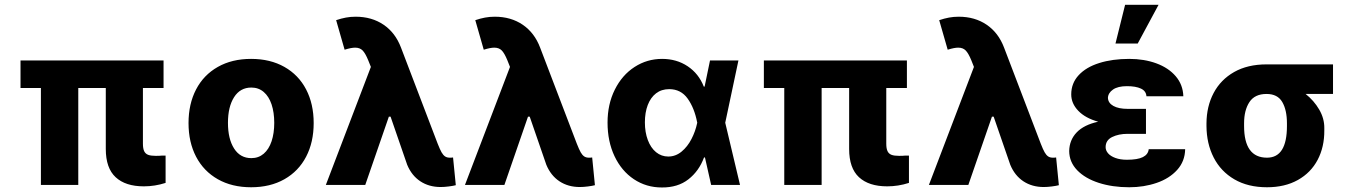

<svg xmlns="http://www.w3.org/2000/svg" viewBox="-20 -788 5760 818"><path d="M676.8 -413.1H588.9V-175.8Q588.9 -155.3 594.2 -144Q599.6 -132.8 611.1 -128.4Q622.6 -124 643.6 -124Q661.1 -124 668 -125H685.5V-8.8Q640.1 5.9 592.8 5.9Q514.6 5.9 472.7 -33Q430.7 -71.8 430.7 -153.3V-413.1H313.5V0H154.3V-413.1H67.4V-530.3H676.8Z M783.2 -263.7Q783.2 -345.2 815.4 -407Q847.7 -468.8 908 -502.9Q968.3 -537.1 1049.8 -537.1Q1131.3 -537.1 1191.7 -502.9Q1252 -468.8 1284.2 -407Q1316.4 -345.2 1316.4 -263.7Q1316.4 -182.1 1284.2 -120.4Q1252 -58.6 1191.7 -24.4Q1131.3 9.8 1049.8 9.8Q968.3 9.8 908 -24.4Q847.7 -58.6 815.4 -120.4Q783.2 -182.1 783.2 -263.7ZM1148.4 -264.6Q1148.4 -309.1 1137 -343.3Q1125.5 -377.4 1103.5 -396.2Q1081.5 -415 1050.8 -415Q1003.4 -415 977.3 -374Q951.2 -333 951.2 -264.6Q951.2 -196.3 977.3 -155.3Q1003.4 -114.3 1050.8 -114.3Q1081.5 -114.3 1103.5 -133.1Q1125.5 -151.9 1137 -186Q1148.4 -220.2 1148.4 -264.6Z M1714.8 -85.9 1644 -291H1636.7L1536.1 0H1368.2L1560.1 -502.9L1548.8 -531.2Q1536.6 -561 1524.9 -573Q1513.2 -585 1493.2 -585Q1476.1 -585 1448.2 -576.2L1412.1 -702.1Q1434.1 -709.5 1453.6 -713.1Q1473.1 -716.8 1495.1 -716.8Q1564 -716.8 1614.3 -682.6Q1664.6 -648.4 1688.5 -585L1844.7 -175.8Q1854.5 -150.9 1861.3 -138.9Q1868.2 -127 1876.2 -121.6Q1884.3 -116.2 1896.5 -116.2Q1906.2 -116.2 1910.2 -117.2L1921.9 1Q1911.1 3.9 1892.3 6.3Q1873.5 8.8 1857.4 8.8Q1807.6 8.8 1770.8 -15.6Q1733.9 -40 1714.8 -85.9Z M2307.6 -85.9 2236.8 -291H2229.5L2128.9 0H1960.9L2152.8 -502.9L2141.6 -531.2Q2129.4 -561 2117.7 -573Q2106 -585 2085.9 -585Q2068.8 -585 2041 -576.2L2004.9 -702.1Q2026.9 -709.5 2046.4 -713.1Q2065.9 -716.8 2087.9 -716.8Q2156.7 -716.8 2207 -682.6Q2257.3 -648.4 2281.2 -585L2437.5 -175.8Q2447.3 -150.9 2454.1 -138.9Q2460.9 -127 2469 -121.6Q2477.1 -116.2 2489.3 -116.2Q2499 -116.2 2502.9 -117.2L2514.6 1Q2503.9 3.9 2485.1 6.3Q2466.3 8.8 2450.2 8.8Q2400.4 8.8 2363.5 -15.6Q2326.7 -40 2307.6 -85.9Z M2568.4 -265.6Q2568.4 -344.2 2599.4 -406.2Q2630.4 -468.3 2683.6 -502.7Q2736.8 -537.1 2800.8 -537.1Q2862.8 -537.1 2909.9 -505.6Q2957 -474.1 2978.5 -418.9H2981.9L3004.9 -530.3H3126L3069.8 -265.1L3132.8 0H3009.8L2983.4 -117.2H2979.5Q2958 -59.1 2912.8 -23.9Q2867.7 11.2 2799.8 10.7Q2733.4 10.7 2680.7 -24.4Q2627.9 -59.6 2598.1 -122.6Q2568.4 -185.5 2568.4 -265.6ZM2827.1 -121.1Q2858.4 -121.1 2883.8 -142.1Q2909.2 -163.1 2926 -195.8Q2942.9 -228.5 2950.2 -263.7L2950.7 -265.1L2950.2 -266.6Q2938.5 -327.6 2909.7 -367.9Q2880.9 -408.2 2831.1 -408.2Q2798.3 -408.2 2775.1 -390.4Q2752 -372.6 2739.7 -340.6Q2727.5 -308.6 2727.5 -266.6Q2727.5 -224.6 2740 -191.4Q2752.4 -158.2 2775.1 -139.6Q2797.9 -121.1 2827.1 -121.1Z M3843.8 -413.1H3755.9V-175.8Q3755.9 -155.3 3761.2 -144Q3766.6 -132.8 3778.1 -128.4Q3789.6 -124 3810.5 -124Q3828.1 -124 3835 -125H3852.5V-8.8Q3807.1 5.9 3759.8 5.9Q3681.6 5.9 3639.6 -33Q3597.7 -71.8 3597.7 -153.3V-413.1H3480.5V0H3321.3V-413.1H3234.4V-530.3H3843.8Z M4284.2 -85.9 4213.4 -291H4206.1L4105.5 0H3937.5L4129.4 -502.9L4118.2 -531.2Q4106 -561 4094.2 -573Q4082.5 -585 4062.5 -585Q4045.4 -585 4017.6 -576.2L3981.4 -702.1Q4003.4 -709.5 4022.9 -713.1Q4042.5 -716.8 4064.5 -716.8Q4133.3 -716.8 4183.6 -682.6Q4233.9 -648.4 4257.8 -585L4414.1 -175.8Q4423.8 -150.9 4430.7 -138.9Q4437.5 -127 4445.6 -121.6Q4453.6 -116.2 4465.8 -116.2Q4475.6 -116.2 4479.5 -117.2L4491.2 1Q4480.5 3.9 4461.7 6.3Q4442.9 8.8 4426.8 8.8Q4377 8.8 4340.1 -15.6Q4303.2 -40 4284.2 -85.9Z M4658.7 -269.5Q4604 -284.7 4574 -315.9Q4543.9 -347.2 4543.9 -385.7Q4543.9 -433.6 4575.7 -467.8Q4607.4 -502 4663.3 -519.5Q4719.2 -537.1 4791 -537.1Q4854.5 -537.1 4906.5 -518.1Q4958.5 -499 4989.3 -462.9Q5020 -426.8 5021.5 -377.9H4864.3Q4862.8 -400.4 4840.8 -410.6Q4818.8 -420.9 4781.2 -420.9Q4742.7 -420.9 4721.9 -406.5Q4701.2 -392.1 4700.2 -371.1Q4701.2 -349.1 4723.4 -336.7Q4745.6 -324.2 4784.2 -324.2H4862.3V-217.8H4784.2Q4745.6 -217.8 4718 -204.1Q4690.4 -190.4 4690.4 -161.1Q4690.4 -147 4700.9 -134.8Q4711.4 -122.6 4732.2 -115Q4752.9 -107.4 4781.2 -107.4Q4826.7 -107.4 4849.1 -118.7Q4871.6 -129.9 4874 -152.3H5029.3Q5028.3 -100.6 4995.1 -64Q4961.9 -27.3 4907.7 -8.8Q4853.5 9.8 4791 9.8Q4719.2 9.8 4661.1 -9Q4603 -27.8 4569.3 -62.7Q4535.6 -97.7 4535.2 -144.5Q4536.1 -191.4 4567.1 -223.9Q4598.1 -256.3 4658.7 -269.5ZM4773.4 -767.6H4916L4827.1 -602.5H4732.4Z M5376 -513.7H5659.2V-387.7H5542.5Q5578.1 -359.4 5600.3 -321.3Q5622.6 -283.2 5622.1 -242.2V-232.4Q5622.6 -162.1 5593.8 -107.2Q5564.9 -52.2 5509.5 -21.2Q5454.1 9.8 5377.9 9.8Q5296.9 9.8 5239 -23.9Q5181.2 -57.6 5150.9 -116.7Q5120.6 -175.8 5120.1 -251V-262.7Q5120.6 -335 5150.6 -391.8Q5180.7 -448.7 5238 -481.2Q5295.4 -513.7 5376 -513.7ZM5377.9 -116.2Q5462.9 -116.2 5462.9 -251V-262.7Q5462.9 -319.3 5442.9 -353.5Q5422.9 -387.7 5376 -387.7Q5325.7 -387.7 5303 -353Q5280.3 -318.4 5280.3 -262.7V-251Q5280.3 -116.2 5377.9 -116.2Z"/></svg>

Font: Pretendard GOV ExtraBold
Style: Regular
Weight: 800
Designer: Base glyphs from Inter by Rasmus Andersson; Hangeul glyphs from Noto Sans CJK(Source Han Sans) by Jang Soo-young and Kan
Foundry: Kil Hyung-jin
Version: Version 1.309